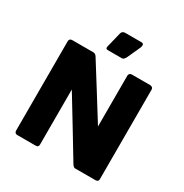

<svg xmlns="http://www.w3.org/2000/svg" viewBox="-213 -1131 1246 1299"><g transform="rotate(30 409.5 -482.0)"><path d="M82 -720.7Q82 -729.5 87.9 -736.3Q93.8 -742.2 104.5 -742.2Q159.2 -742.2 267.6 -742.2Q275.4 -742.2 282.2 -739.3Q290 -735.4 295.9 -726.6Q359.4 -624 421.9 -525.4Q484.4 -425.8 547.9 -323.2Q547.9 -456.1 547.9 -723.6Q549.8 -732.4 555.7 -737.3Q561.5 -742.2 570.3 -742.2Q617.2 -742.2 712.9 -742.2Q722.7 -742.2 730.5 -736.3Q737.3 -731.4 737.3 -720.7Q737.3 -487.3 737.3 -19.5Q737.3 -9.8 731.4 -4.9Q724.6 0 714.8 0Q661.1 0 554.7 0Q548.8 0 543.9 -4.9Q538.1 -8.8 533.2 -16.6Q466.8 -127 401.4 -234.4Q336.9 -341.8 269.5 -451.2Q269.5 -308.6 269.5 -22.5Q269.5 -10.7 264.6 -5.9Q259.8 0 246.1 0Q199.2 0 104.5 0Q92.8 0 87.9 -5.9Q82 -12.7 82 -21.5Q82 -254.9 82 -720.7ZM362.3 -943.4Q365.2 -954.1 373 -959Q380.9 -963.9 388.7 -963.9Q431.6 -963.9 517.6 -963.9Q525.4 -963.9 529.3 -960.9Q533.2 -958 534.2 -953.1Q535.2 -949.2 534.2 -943.4Q533.2 -937.5 531.2 -931.6Q514.6 -896.5 482.4 -824.2Q475.6 -813.5 470.7 -808.6Q464.8 -803.7 455.1 -803.7Q418.9 -803.7 345.7 -803.7Q337.9 -803.7 335 -807.6Q332 -811.5 332 -817.4Q332 -822.3 334 -829.1Q335.9 -835.9 336.9 -839.8Q344.7 -874 362.3 -943.4Z"/></g></svg>

Font: Cocogoose
Style: Regular
Weight: 400
Designer: Cosimo Lorenzo Pancini
Version: Version 1.000